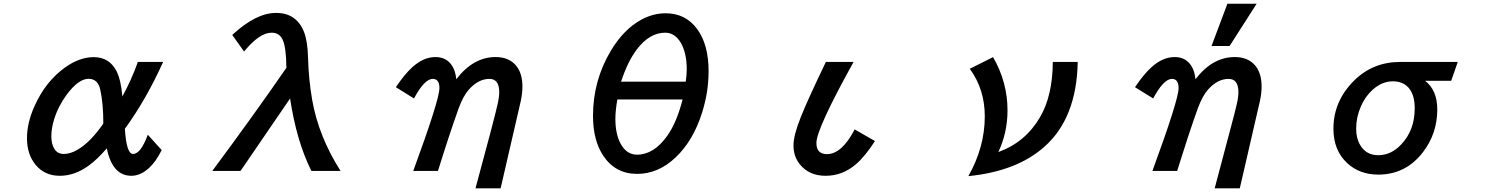

<svg xmlns="http://www.w3.org/2000/svg" viewBox="-20 -900 8040 1039"><path d="M855 -87.9Q824.7 -25.9 785.2 10.3Q739.3 51.3 690.9 51.3Q587.9 51.3 558.1 -97.2Q505.4 -36.6 460.9 -4.4Q384.8 51.3 303.7 51.3Q222.7 51.3 173.8 -6.8Q126 -63.5 126 -151.9Q126 -235.8 167 -326.2Q226.1 -458.5 331.1 -534.2Q409.7 -590.8 487.3 -590.8Q571.8 -590.8 610.8 -514.6Q634.8 -466.3 642.1 -377.9Q690.9 -466.3 726.1 -564.9H862.8Q770 -359.4 655.8 -203.1Q664.1 -66.9 699.7 -66.9Q741.7 -66.9 779.8 -170.9ZM539.1 -232.9Q539.1 -338.4 522.9 -413.6Q510.3 -473.6 459.5 -473.6Q404.8 -473.6 341.3 -388.2Q294.9 -325.7 272.5 -252.9Q257.8 -204.6 257.8 -163.1Q257.8 -120.6 273.9 -94.7Q291 -66.9 325.2 -66.9Q375.5 -66.9 435.1 -114.3Q472.7 -144.5 509.3 -190.9Q539.1 -229 539.1 -232.9Z M1281.7 24.9H1128.9Q1360.8 -287.6 1529.8 -533.2Q1528.8 -645 1509.3 -685.5Q1491.7 -723.1 1450.2 -723.1Q1383.8 -723.1 1300.8 -621.1L1236.8 -710.9Q1365.2 -830.1 1474.1 -830.1Q1585 -830.1 1625.5 -726.1Q1645 -675.8 1647 -586.4Q1649.9 -472.2 1669.4 -358.9Q1704.1 -161.6 1822.8 24.9H1665Q1584.5 -136.2 1549.8 -367.2Z M2216.3 24.9Q2357.9 -360.4 2357.9 -423.3Q2357.9 -473.1 2321.8 -473.1Q2277.3 -473.1 2220.2 -367.2L2122.1 -428.2Q2169.9 -499 2210.4 -535.6Q2271.5 -591.3 2336.4 -591.3Q2398.4 -591.3 2428.7 -540.5Q2444.8 -514.2 2449.2 -471.2Q2541.5 -591.3 2661.6 -591.3Q2733.4 -591.3 2772 -545.9Q2807.1 -504.4 2807.1 -431.6Q2807.1 -396 2798.3 -354Q2796.4 -346.7 2720.2 -15.6L2695.3 92.3L2689 119.1H2553.2L2560.5 91.3Q2654.3 -253.4 2672.9 -336.9Q2681.6 -375 2681.6 -401.4Q2681.6 -473.1 2628.4 -473.1Q2568.4 -473.1 2516.6 -414.6Q2486.3 -379.9 2462.4 -314.9Q2411.6 -173.8 2350.1 24.9Z M3582 -828.1Q3689.9 -828.1 3752.4 -743.2Q3814.5 -659.2 3814.5 -514.6Q3814.5 -402.8 3779.8 -292Q3731.9 -139.2 3636.7 -48.8Q3542.5 41 3427.7 41Q3310.1 41 3244.6 -57.1Q3189 -140.6 3189 -272.9Q3189 -463.9 3285.6 -625.5Q3355 -741.7 3451.2 -793.9Q3514.6 -828.1 3582 -828.1ZM3340.8 -458H3690.9Q3696.3 -496.6 3696.3 -524.9Q3696.3 -612.8 3664.1 -668.5Q3631.8 -723.1 3579.6 -723.1Q3495.1 -723.1 3426.3 -632.8Q3377 -567.9 3340.8 -458ZM3320.8 -361.8Q3310.1 -300.8 3310.1 -257.3Q3310.1 -176.3 3337.4 -124.5Q3369.6 -63 3427.2 -63Q3518.1 -63 3590.8 -165Q3642.6 -238.3 3673.8 -361.8Z M4714.8 -136.7Q4660.6 -52.7 4611.3 -10.7Q4538.1 51.3 4448.2 51.3Q4359.4 51.3 4309.6 -9.3Q4273.9 -52.2 4273.9 -113.3Q4273.9 -167 4313 -265.1Q4348.6 -355.5 4449.2 -564.9H4599.1Q4397.9 -202.1 4397.9 -126.5Q4397.9 -65.9 4455.1 -65.9Q4535.2 -65.9 4605 -199.7Z M5812 -564.9Q5806.6 -261.2 5632.3 -106.4Q5483.4 26.9 5220.2 53.2Q5309.1 -103.5 5309.1 -270.5Q5309.1 -417 5228 -527.8L5354 -590.8Q5432.1 -455.1 5432.1 -303.2Q5432.1 -181.6 5382.3 -77.1Q5528.8 -129.9 5607.9 -265.6Q5676.3 -382.3 5677.2 -564.9Z M6536.1 -650.9 6622.1 -879.9H6780.3L6633.8 -650.9ZM6350.1 24.9H6216.3Q6357.9 -360.8 6357.9 -423.3Q6357.9 -473.1 6321.8 -473.1Q6277.3 -473.1 6220.2 -367.2L6122.1 -428.2Q6146 -463.9 6168.2 -490.7Q6190.4 -517.6 6210.4 -535.6Q6271.5 -591.3 6336.4 -591.3Q6398.4 -591.3 6428.7 -540.5Q6444.8 -514.2 6449.2 -471.2Q6541.5 -591.3 6661.6 -591.3Q6733.4 -591.3 6772 -545.9Q6807.1 -504.4 6807.1 -431.6Q6807.1 -396 6798.3 -354Q6797.4 -350.6 6777.8 -265.9Q6758.3 -181.2 6720.2 -15.6L6695.3 92.3L6689 119.1H6553.2L6560.5 91.3Q6606 -81.5 6634.8 -188.5Q6663.6 -295.4 6672.9 -336.9Q6681.6 -375 6681.6 -401.4Q6681.6 -473.1 6628.4 -473.1Q6568.8 -473.1 6516.6 -414.6Q6486.8 -380.4 6462.4 -314.9Q6437 -244.1 6408.9 -159.2Q6380.9 -74.2 6350.1 24.9Z M7868.7 -564.9 7833 -462.9H7691.9Q7757.8 -411.1 7757.8 -308.1Q7757.8 -177.7 7680.7 -77.1Q7587.4 44.9 7438.5 44.9Q7337.9 44.9 7270.5 -17.1Q7195.8 -85.9 7195.8 -203.6Q7195.8 -354 7309.1 -465.3Q7410.6 -564.9 7557.6 -564.9ZM7517.6 -460Q7459.5 -460 7408.7 -415Q7367.7 -378.4 7343.8 -322.8Q7318.8 -265.1 7318.8 -203.6Q7318.8 -150.9 7340.8 -114.7Q7373 -60.1 7438.5 -60.1Q7507.8 -60.1 7562.5 -118.2Q7635.7 -195.3 7635.7 -313.5Q7635.7 -389.6 7600.6 -427.2Q7569.8 -460 7517.6 -460Z"/></svg>

Font: BIZ UDGothic
Style: Bold
Weight: 700
Monospace: yes
Designer: TypeBank Co., Ltd.
Foundry: Morisawa Inc.
Version: Version 1.05